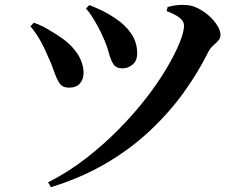

<svg xmlns="http://www.w3.org/2000/svg" viewBox="-20 -732 1040 795"><path d="M179 23Q262 -19 335.5 -76Q409 -133 472 -197Q535 -261 585 -325.5Q635 -390 670 -449.5Q705 -509 723.5 -554.5Q742 -600 742 -626Q742 -644 723.5 -658.5Q705 -673 670 -686L674 -703Q691 -708 711.5 -710.5Q732 -713 752 -711Q775 -710 800 -697.5Q825 -685 846 -666Q867 -647 880 -626Q893 -605 893 -588Q893 -574 883.5 -563.5Q874 -553 862 -542.5Q850 -532 842 -516Q801 -433 741 -349.5Q681 -266 600 -190Q519 -114 417 -54.5Q315 5 191 43ZM265 -369Q239 -369 226.5 -387.5Q214 -406 204 -436Q194 -466 177 -502Q161 -540 143 -570.5Q125 -601 106 -623L120 -638Q149 -628 175.5 -612.5Q202 -597 220 -585Q271 -553 298.5 -512.5Q326 -472 326 -429Q326 -404 311 -386.5Q296 -369 265 -369ZM487 -449Q461 -449 449.5 -466.5Q438 -484 430.5 -513.5Q423 -543 406 -580Q398 -599 386 -621Q374 -643 361 -663.5Q348 -684 336 -697L350 -711Q380 -699 405 -687Q430 -675 456 -657Q498 -630 523 -593.5Q548 -557 548 -511Q548 -480 529 -464.5Q510 -449 487 -449Z"/></svg>

Font: Noto Serif HK ExtraLight
Style: Bold
Weight: 700
Version: Version 2.002-H1;hotconv 1.1.0;makeotfexe 2.6.0